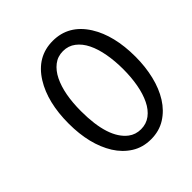

<svg xmlns="http://www.w3.org/2000/svg" viewBox="-156 -635 744 744"><g transform="rotate(-45 216.0 -263.0)"><path d="M432.1 -262.7Q432.1 -208 420.4 -159.2Q408.7 -110.4 385.5 -73.5Q362.3 -36.6 327.9 -14.9Q293.5 6.8 248.5 6.8Q203.6 6.8 169.2 -14.9Q134.8 -36.6 111.8 -73.2Q65.4 -147.9 65.4 -262.2Q65.4 -378.4 111.8 -453.1Q161.6 -532.7 248.5 -532.7Q335.4 -532.7 385.7 -453.1Q432.1 -378.9 432.1 -262.7ZM161.6 -414.1Q133.3 -356.4 133.3 -262.2Q133.3 -113.8 197.3 -64.9Q219.2 -48.3 248.5 -48.3Q277.8 -48.3 299.8 -64.9Q321.8 -81.5 335.9 -110.6Q350.1 -139.6 357.2 -178.5Q364.3 -217.3 364.3 -262Q364.3 -306.6 357.2 -345.9Q350.1 -385.3 335.9 -414.1Q321.8 -442.9 299.8 -459.7Q277.8 -476.6 248.5 -476.6Q219.2 -476.6 197.5 -459.7Q175.8 -442.9 161.6 -414.1Z"/></g></svg>

Font: Meera
Style: Regular
Weight: 400
Designer: Hussain KH and Suresh P for Swathanthra Malayalam Computing (SMC)
Version: 7.0.0+20160512